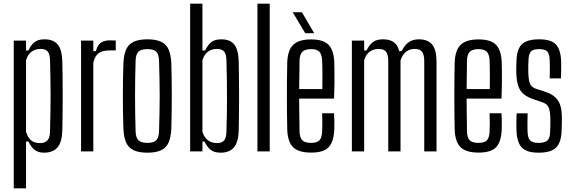

<svg xmlns="http://www.w3.org/2000/svg" viewBox="-20 -820 3100 1040"><path d="M54.5 200V-600H121V-546.5H134Q148.5 -577.5 167.5 -592.2Q186.5 -607 221.5 -607Q269 -607 292.2 -579.5Q315.5 -552 317.5 -488Q318.5 -454 319 -406.5Q319.5 -359 319.5 -306.5Q319.5 -254 319 -203.5Q318.5 -153 317.5 -112Q315.5 -49 290.8 -21Q266 7 218.5 7Q188.5 7 169 -7.2Q149.5 -21.5 134 -53.5H121V200ZM196.5 -45Q223.5 -45 237 -59.8Q250.5 -74.5 251 -107.5Q252.5 -162 253.2 -212.5Q254 -263 254 -310.2Q254 -357.5 253 -402.8Q252 -448 251 -492.5Q250.5 -526 238.8 -540.5Q227 -555 200 -555Q172 -555 151.5 -540.5Q131 -526 121 -494V-106Q131.5 -73 149.2 -59Q167 -45 196.5 -45Z M419 0V-600H485.5V-543H499.5Q508 -576 526.2 -588.8Q544.5 -601.5 575.5 -601.5Q583.5 -601.5 592.2 -601Q601 -600.5 607 -600.5V-547H576Q534 -547 513.8 -531.5Q493.5 -516 485.5 -481V0Z M778.5 7Q732 7 704 -6.2Q676 -19.5 663.2 -48Q650.5 -76.5 648.5 -123Q647 -163.5 646.2 -208.2Q645.5 -253 645.5 -299.2Q645.5 -345.5 646.2 -390.5Q647 -435.5 648.5 -477Q650.5 -523.5 663.2 -552Q676 -580.5 704 -593.8Q732 -607 778.5 -607Q825.5 -607 853 -593.8Q880.5 -580.5 893.2 -552Q906 -523.5 908 -477Q909 -436.5 909.8 -391.5Q910.5 -346.5 910.5 -300.5Q910.5 -254.5 909.8 -209.2Q909 -164 908 -123Q906 -77 893.2 -48.2Q880.5 -19.5 853 -6.2Q825.5 7 778.5 7ZM778.5 -46Q811.5 -46 826 -60Q840.5 -74 841.5 -109Q843 -162.5 844 -209Q845 -255.5 845 -300Q845 -344.5 844 -391Q843 -437.5 841.5 -490.5Q840.5 -526 826.5 -540Q812.5 -554 778.5 -554Q744.5 -554 730 -540Q715.5 -526 714.5 -490.5Q713 -437.5 712.2 -391Q711.5 -344.5 711.5 -299.8Q711.5 -255 712.2 -208.5Q713 -162 714.5 -109Q715.5 -74 730.2 -60Q745 -46 778.5 -46Z M1175 7Q1140.5 7 1121.5 -8Q1102.5 -23 1087.5 -53.5H1076.5V0H1010V-800H1076.5V-546.5H1091Q1106 -577.5 1125 -592.2Q1144 -607 1179 -607Q1226 -607 1248.5 -579.5Q1271 -552 1273 -488Q1274 -440.5 1274.5 -392Q1275 -343.5 1275 -295.5Q1275 -247.5 1274.5 -201.2Q1274 -155 1273 -112Q1271 -49 1246.8 -21Q1222.5 7 1175 7ZM1155.5 -45Q1182.5 -45 1194.2 -59.8Q1206 -74.5 1206.5 -107.5Q1208 -152 1208.8 -198.5Q1209.5 -245 1209.5 -293Q1209.5 -341 1208.8 -391Q1208 -441 1206.5 -492.5Q1206 -526 1194.2 -540.5Q1182.5 -555 1155.5 -555Q1127.5 -555 1107 -540.5Q1086.5 -526 1076.5 -494V-106Q1086.5 -74.5 1107 -59.8Q1127.5 -45 1155.5 -45Z M1374.5 0V-800H1441V0Z M1666 6.5Q1598 6.5 1568.5 -21.8Q1539 -50 1536 -115Q1535 -155.5 1534.5 -202.2Q1534 -249 1534 -298.5Q1534 -348 1534.5 -395.5Q1535 -443 1536 -484Q1539 -550 1569.2 -578.2Q1599.5 -606.5 1665.5 -606.5Q1729.5 -606.5 1758.2 -578.8Q1787 -551 1790.5 -486.5Q1791 -471 1791.5 -441Q1792 -411 1791.8 -371.2Q1791.5 -331.5 1789.5 -286H1600.5Q1600.5 -245 1601.2 -201.5Q1602 -158 1602.5 -109Q1603.5 -73 1618 -59.5Q1632.5 -46 1665 -46Q1696.5 -46 1710 -59.5Q1723.5 -73 1725 -109Q1726 -127.5 1726 -152Q1726 -176.5 1725 -206.5H1789.5Q1791 -184 1791.2 -159.2Q1791.5 -134.5 1790.5 -115Q1787 -50 1759.5 -21.8Q1732 6.5 1666 6.5ZM1600.5 -337.5H1726Q1726.5 -369.5 1726.5 -400.2Q1726.5 -431 1726 -455.5Q1725.5 -480 1725 -492.5Q1723.5 -525.5 1709.8 -539.8Q1696 -554 1665.5 -554Q1632.5 -554 1618 -539.8Q1603.5 -525.5 1602.5 -492.5Q1602 -449.5 1601.5 -411.8Q1601 -374 1600.5 -337.5ZM1633.5 -640 1565.5 -753.5H1615.5L1682 -640Z M1886 0V-600H1952.5V-546.5H1965.5Q1980.5 -577.5 2000 -592.2Q2019.5 -607 2055 -607Q2090.5 -607 2112 -592.2Q2133.5 -577.5 2142.5 -543H2155.5Q2170.5 -574 2192.5 -590.5Q2214.5 -607 2249.5 -607Q2296.5 -607 2320.2 -579.5Q2344 -552 2344.5 -488V0H2278V-492.5Q2277.5 -526 2265.2 -540.5Q2253 -555 2226.5 -555Q2199 -555 2179.2 -539.5Q2159.5 -524 2149.5 -493V0H2083V-492.5Q2082.5 -526 2070.5 -540.5Q2058.5 -555 2031.5 -555Q2003.5 -555 1983 -540.5Q1962.5 -526 1952.5 -494V0Z M2573 6.5Q2505 6.5 2475.5 -21.8Q2446 -50 2443 -115Q2442 -155.5 2441.5 -202.2Q2441 -249 2441 -298.5Q2441 -348 2441.5 -395.5Q2442 -443 2443 -484Q2446 -550 2476.2 -578.2Q2506.5 -606.5 2572.5 -606.5Q2636.5 -606.5 2665.2 -578.8Q2694 -551 2697.5 -486.5Q2698 -471 2698.5 -441Q2699 -411 2698.8 -371.2Q2698.5 -331.5 2696.5 -286H2507.5Q2507.5 -245 2508.2 -201.5Q2509 -158 2509.5 -109Q2510.5 -73 2525 -59.5Q2539.5 -46 2572 -46Q2603.5 -46 2617 -59.5Q2630.5 -73 2632 -109Q2633 -127.5 2633 -152Q2633 -176.5 2632 -206.5H2696.5Q2698 -184 2698.2 -159.2Q2698.5 -134.5 2697.5 -115Q2694 -50 2666.5 -21.8Q2639 6.5 2573 6.5ZM2507.5 -337.5H2633Q2633.5 -369.5 2633.5 -400.2Q2633.5 -431 2633 -455.5Q2632.5 -480 2632 -492.5Q2630.5 -525.5 2616.8 -539.8Q2603 -554 2572.5 -554Q2539.5 -554 2525 -539.8Q2510.5 -525.5 2509.5 -492.5Q2509 -449.5 2508.5 -411.8Q2508 -374 2507.5 -337.5Z M2897 7Q2832 7 2805.8 -21.5Q2779.5 -50 2777.5 -115Q2777 -134.5 2777 -159Q2777 -183.5 2778.5 -206H2838Q2837 -176.5 2837 -152.5Q2837 -128.5 2837.5 -109Q2838.5 -72.5 2851.8 -59.2Q2865 -46 2897 -46Q2931 -46 2945.2 -59.2Q2959.5 -72.5 2960 -109Q2960.5 -123.5 2960.8 -134.8Q2961 -146 2961.2 -157Q2961.5 -168 2961 -181Q2960 -218.5 2951.8 -238Q2943.5 -257.5 2918 -266L2871 -282Q2836.5 -293.5 2816 -310.8Q2795.5 -328 2786.8 -355.8Q2778 -383.5 2776.5 -427.5Q2776 -443 2776.5 -456Q2777 -469 2777.5 -484Q2778 -550 2805 -578.5Q2832 -607 2900.5 -607Q2965.5 -607 2991.5 -579Q3017.5 -551 3019.5 -486Q3020 -466.5 3019.8 -442.5Q3019.5 -418.5 3018.5 -395.5H2957.5Q2958 -412.5 2958.2 -430Q2958.5 -447.5 2958.2 -464Q2958 -480.5 2957.5 -492.5Q2957 -528 2944.8 -541Q2932.5 -554 2900.5 -554Q2868 -554 2855.8 -541Q2843.5 -528 2842.5 -492.5Q2842 -475 2841.5 -462.5Q2841 -450 2841.5 -432Q2842 -394.5 2848.8 -371.5Q2855.5 -348.5 2884.5 -338.5L2929 -324.5Q2977 -310 3000.2 -278.8Q3023.5 -247.5 3023.5 -184Q3023.5 -167.5 3023.2 -148.8Q3023 -130 3022 -113.5Q3020.5 -49.5 2992.8 -21.2Q2965 7 2897 7Z"/></svg>

Font: Big Shoulders Display Thin
Style: Regular
Weight: 400
Version: Version 2.002